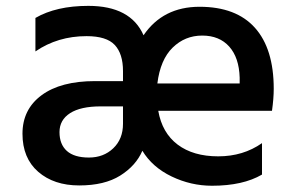

<svg xmlns="http://www.w3.org/2000/svg" viewBox="-20 -584 975 638"><path d="M295.9 -314.5H388.7V-347.7Q388.7 -405.3 361.3 -434.6Q334 -463.9 267.6 -463.9Q171.9 -463.9 97.7 -413.1V-524.4Q167 -564.5 273.4 -564.5Q414.1 -564.5 457 -466.8Q521.5 -561.5 643.1 -561.5Q764.6 -561.5 827.1 -491.7Q889.6 -421.9 889.6 -289.1Q889.6 -256.8 883.8 -215.8H505.9Q518.6 -142.6 570.3 -103.5Q622.1 -64.5 705.1 -64.5Q788.1 -64.5 850.6 -108.4V-3.9Q787.1 33.2 684.6 33.2Q614.3 33.2 550.3 2.4Q486.3 -28.3 453.1 -83Q431.6 -33.2 379.4 -0.5Q327.1 32.2 243.2 32.2Q159.2 32.2 106.9 -13.2Q54.7 -58.6 54.7 -139.6Q54.7 -220.7 118.2 -267.6Q181.6 -314.5 295.9 -314.5ZM388.7 -172.9V-230.5H314.5Q248 -230.5 212.9 -208Q177.7 -185.5 177.7 -145Q177.7 -104.5 202.1 -82.5Q226.6 -60.5 275.4 -60.5Q324.2 -60.5 356.4 -91.3Q388.7 -122.1 388.7 -172.9ZM502.9 -306.6H776.4V-326.2Q774.4 -392.6 741.7 -429.2Q709 -465.8 651.9 -465.8Q594.7 -465.8 553.7 -425.8Q512.7 -385.7 502.9 -306.6Z"/></svg>

Font: GenEi M Gothic v2 Medium
Style: Regular
Weight: 500
Version: Version 2.0